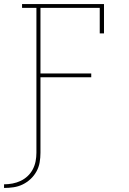

<svg xmlns="http://www.w3.org/2000/svg" viewBox="-20 -755 640 949"><path d="M0 174V156Q21 156 42 152Q63 148 82 139Q101 130 116.5 115.5Q132 101 142 82Q152 63 156 42Q160 21 160 0V-716H89V-735H494V-590H473V-716H180V-392H431V-373H180V0Q180 24 176 47.5Q172 71 160.5 92Q149 113 131.5 129.5Q114 146 92.5 156.5Q71 167 47.5 170.5Q24 174 0 174Z"/></svg>

Font: Iosevka Curly Slab ThEx
Style: Regular
Weight: 100
Width: 7
Monospace: yes
Designer: Belleve Invis
Foundry: Belleve Invis
Version: Version 11.1.0; ttfautohint (v1.8.3)